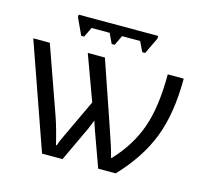

<svg xmlns="http://www.w3.org/2000/svg" viewBox="-102 -823 1023 942"><g transform="rotate(15 409.5 -352.5)"><path d="M683.1 -535.2H764.2Q764.2 -358.4 716.6 -235.1Q668.9 -111.8 562 0H473.1L412.1 -168.9Q396 -213.9 394 -223.1L375 -176.8L292 0H188L0 -535.2H84L204.1 -195.8Q223.1 -141.6 243.2 -58.1H247.1Q252.9 -75.2 261.5 -95Q270 -114.7 360.8 -306.2L276.9 -535.2H363.8Q493.2 -159.7 504.2 -124.5Q515.1 -89.4 520 -67.9H523.9Q608.4 -157.7 645.8 -263.9Q683.1 -370.1 683.1 -535.2ZM588.9 -705.1V-691.9L548.8 -607.9H534.2L509.8 -658.2H418L394 -607.9H378.9L355 -658.2H263.2L238.8 -607.9H224.1L185.1 -691.9V-705.1Z"/></g></svg>

Font: OpenSans-Regular
Style: Regular
Weight: 400
Foundry: Ascender Corporation
Version: Version 1.10